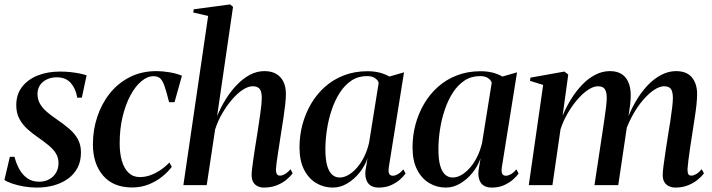

<svg xmlns="http://www.w3.org/2000/svg" viewBox="-24 -837 3218 868"><path d="M346 -395.5H325Q319.5 -434 296.8 -460.8Q274 -487.5 233.5 -487.5Q208 -487.5 188.2 -478.2Q168.5 -469 157 -452.2Q145.5 -435.5 145.5 -411.5Q145.5 -388 156.5 -368.5Q167.5 -349 186.8 -332.2Q206 -315.5 230.5 -299Q265 -275.5 290 -253.8Q315 -232 328.5 -206.8Q342 -181.5 342 -147.5Q342 -108.5 326.8 -79Q311.5 -49.5 284 -29.5Q256.5 -9.5 220.2 0.8Q184 11 142.5 11Q112 11 82.5 5.8Q53 0.5 30 -7.5Q7 -15.5 -4 -23.5L20.5 -128H41.5Q49.5 -97 63.8 -71.5Q78 -46 100 -30.8Q122 -15.5 153 -15.5Q178 -15.5 198 -26.2Q218 -37 229.2 -56Q240.5 -75 240.5 -99.5Q240.5 -124.5 228.5 -143.8Q216.5 -163 195.5 -180.2Q174.5 -197.5 148.5 -215.5Q123.5 -232.5 100.8 -252.8Q78 -273 63.8 -299.5Q49.5 -326 49.5 -361.5Q49.5 -409.5 75.2 -443.5Q101 -477.5 145.8 -495.5Q190.5 -513.5 247.5 -513.5Q271.5 -513.5 294.8 -511Q318 -508.5 337 -504.5Q356 -500.5 367.5 -496.5Z M573.5 10.5Q488 10.5 442 -43.2Q396 -97 396 -184.5Q396 -249 415.5 -308.2Q435 -367.5 472 -414.2Q509 -461 562.5 -488.2Q616 -515.5 683.5 -515.5Q710.5 -515.5 742.5 -510.2Q774.5 -505 798.5 -494.5L765 -375H740.5Q728.5 -422.5 719.8 -447.8Q711 -473 700 -482.8Q689 -492.5 670 -492.5Q642 -492.5 614.8 -469.5Q587.5 -446.5 565.5 -405.5Q543.5 -364.5 530.2 -309.2Q517 -254 517 -189Q517 -144 527 -109.8Q537 -75.5 557.2 -56Q577.5 -36.5 608 -36.5Q633 -36.5 656.8 -45.2Q680.5 -54 702.2 -68.8Q724 -83.5 742 -102.5L752.5 -82.5Q734 -58 707.2 -37Q680.5 -16 646.8 -2.8Q613 10.5 573.5 10.5Z M1168.5 11Q1154 11 1141.5 5.2Q1129 -0.5 1121.2 -13Q1113.5 -25.5 1113.5 -47Q1113.5 -56.5 1115.8 -75.8Q1118 -95 1121.8 -120.5Q1125.5 -146 1129.8 -173.8Q1134 -201.5 1138.5 -228Q1142.5 -254 1146.2 -278.8Q1150 -303.5 1153 -325.5Q1156 -347.5 1157.8 -365Q1159.5 -382.5 1159.5 -393.5Q1159.5 -411.5 1155.8 -423.5Q1152 -435.5 1142.8 -441.2Q1133.5 -447 1118 -447Q1097.5 -447 1073 -430.8Q1048.5 -414.5 1024.5 -386.5Q1000.5 -358.5 980.2 -323.5Q960 -288.5 948.5 -251.5L910.5 0H805L917 -765L849.5 -780.5L852 -795L1016.5 -817L1029.5 -806L957.5 -312Q974 -352 996.5 -388.2Q1019 -424.5 1046.8 -453.2Q1074.5 -482 1105.8 -498.8Q1137 -515.5 1171.5 -515.5Q1204.5 -515.5 1226 -502.2Q1247.5 -489 1258 -466Q1268.5 -443 1268.5 -412Q1268.5 -391 1265.2 -362.5Q1262 -334 1257 -301.2Q1252 -268.5 1246.5 -234.5Q1243 -211 1239.2 -186.5Q1235.5 -162 1232 -139.8Q1228.5 -117.5 1226.2 -99.8Q1224 -82 1223.5 -72Q1223.5 -56 1228.2 -49.5Q1233 -43 1242 -43Q1251 -43 1263.2 -49.5Q1275.5 -56 1289.5 -72L1299 -53Q1287.5 -38 1269.2 -23.2Q1251 -8.5 1226 1.2Q1201 11 1168.5 11Z M1733.5 -79.5Q1731 -58.5 1736 -50.5Q1741 -42.5 1752 -42.5Q1762 -42.5 1774.5 -49.5Q1787 -56.5 1799.5 -71.5L1809.5 -52.5Q1800 -39 1783 -24.2Q1766 -9.5 1742.2 0.8Q1718.5 11 1689 11Q1653 11 1638.5 -11.2Q1624 -33.5 1628.5 -67L1637.5 -121.5Q1626 -87.5 1602 -57.2Q1578 -27 1546.5 -8Q1515 11 1480.5 11Q1439.5 11 1405.2 -9.5Q1371 -30 1350.5 -70.2Q1330 -110.5 1330 -171Q1330 -223.5 1343.2 -273.5Q1356.5 -323.5 1382 -367.2Q1407.5 -411 1444.8 -444.2Q1482 -477.5 1530.5 -496.2Q1579 -515 1637.5 -515Q1667.5 -515 1691.8 -508.8Q1716 -502.5 1736.5 -491L1802.5 -510ZM1688 -463Q1684 -475.5 1670.8 -484.2Q1657.5 -493 1635.5 -493Q1595.5 -493 1565 -472.8Q1534.5 -452.5 1512.2 -418Q1490 -383.5 1475.5 -340.2Q1461 -297 1454 -250.8Q1447 -204.5 1447 -161.5Q1447 -114.5 1455.5 -86.5Q1464 -58.5 1478.5 -46.5Q1493 -34.5 1511.5 -34.5Q1531 -34.5 1551 -46Q1571 -57.5 1589.5 -78.5Q1608 -99.5 1622.2 -128.2Q1636.5 -157 1644.5 -191.5Z M2244.5 -79.5Q2242 -58.5 2247 -50.5Q2252 -42.5 2263 -42.5Q2273 -42.5 2285.5 -49.5Q2298 -56.5 2310.5 -71.5L2320.5 -52.5Q2311 -39 2294 -24.2Q2277 -9.5 2253.2 0.8Q2229.5 11 2200 11Q2164 11 2149.5 -11.2Q2135 -33.5 2139.5 -67L2148.5 -121.5Q2137 -87.5 2113 -57.2Q2089 -27 2057.5 -8Q2026 11 1991.5 11Q1950.5 11 1916.2 -9.5Q1882 -30 1861.5 -70.2Q1841 -110.5 1841 -171Q1841 -223.5 1854.2 -273.5Q1867.5 -323.5 1893 -367.2Q1918.5 -411 1955.8 -444.2Q1993 -477.5 2041.5 -496.2Q2090 -515 2148.5 -515Q2178.5 -515 2202.8 -508.8Q2227 -502.5 2247.5 -491L2313.5 -510ZM2199 -463Q2195 -475.5 2181.8 -484.2Q2168.5 -493 2146.5 -493Q2106.5 -493 2076 -472.8Q2045.5 -452.5 2023.2 -418Q2001 -383.5 1986.5 -340.2Q1972 -297 1965 -250.8Q1958 -204.5 1958 -161.5Q1958 -114.5 1966.5 -86.5Q1975 -58.5 1989.5 -46.5Q2004 -34.5 2022.5 -34.5Q2042 -34.5 2062 -46Q2082 -57.5 2100.5 -78.5Q2119 -99.5 2133.2 -128.2Q2147.5 -157 2155.5 -191.5Z M2545 -500 2519.5 -314Q2536 -354 2558.5 -390Q2581 -426 2608.5 -454.5Q2636 -483 2667.5 -499.2Q2699 -515.5 2733.5 -515.5Q2768 -515.5 2789.5 -500Q2811 -484.5 2820.2 -456.2Q2829.5 -428 2827 -389.5Q2826.5 -381 2824.8 -365.2Q2823 -349.5 2820 -329.2Q2817 -309 2813.5 -287.5L2802 -271Q2821 -327.5 2846.8 -372.8Q2872.5 -418 2902.5 -449.8Q2932.5 -481.5 2965.5 -498.5Q2998.5 -515.5 3032 -515.5Q3080.5 -515.5 3104 -487Q3127.5 -458.5 3127.5 -412Q3127.5 -391 3124.5 -362.5Q3121.5 -334 3116.2 -301.2Q3111 -268.5 3106 -234.5Q3101 -203.5 3096.2 -171.2Q3091.5 -139 3088.2 -112.8Q3085 -86.5 3084 -72Q3084 -56 3088 -49.5Q3092 -43 3101 -43Q3110.5 -43 3122.5 -49.5Q3134.5 -56 3148.5 -72L3158.5 -53Q3147 -38 3128.5 -23.2Q3110 -8.5 3085.2 1.2Q3060.5 11 3028.5 11Q3014.5 11 3001.2 5.2Q2988 -0.5 2980 -13Q2972 -25.5 2972 -47Q2972 -59.5 2975.8 -89Q2979.5 -118.5 2985.2 -155.5Q2991 -192.5 2996.5 -228Q3002.5 -262.5 3007.2 -294.8Q3012 -327 3015 -352.8Q3018 -378.5 3018 -393.5Q3018 -420.5 3009.8 -433.8Q3001.5 -447 2978 -447Q2958 -447 2933 -430.5Q2908 -414 2882 -383.5Q2856 -353 2833.2 -310.8Q2810.5 -268.5 2794.5 -217.5L2815 -293Q2812.5 -278 2810.5 -264.5Q2808.5 -251 2806.2 -237.5Q2804 -224 2802 -208.5L2771 0H2663.5L2698 -228Q2703 -262.5 2708 -295.2Q2713 -328 2716 -354Q2719 -380 2719 -393.5Q2719 -420.5 2710.5 -433.8Q2702 -447 2679 -447Q2659 -447 2634.8 -431Q2610.5 -415 2586.5 -387.2Q2562.5 -359.5 2542.2 -324.5Q2522 -289.5 2510 -252.5L2473.5 0H2366.5L2431.5 -453L2372 -471.5L2374 -486L2527.5 -513.5Z"/></svg>

Font: Merriweather 144pt Medium
Style: Italic
Weight: 500
Italic angle: -7.8°
Version: Version 2.101